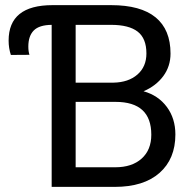

<svg xmlns="http://www.w3.org/2000/svg" viewBox="-20 -731 762 751"><path d="M182.1 0V-633.8Q133.3 -633.3 112.1 -611.8Q90.8 -590.3 90.8 -548.8Q90.8 -529.8 95.2 -516.6L22.5 -516.1Q13.7 -542.5 13.7 -572.3Q13.7 -710.9 185.5 -710.9H414.6Q530.3 -710.9 588.6 -663.1Q647 -615.2 647 -521.5Q647 -471.7 618.7 -433.3Q590.3 -395 541.5 -374Q599.1 -357.9 632.6 -312.7Q666 -267.6 666 -205.1Q666 -109.4 604 -54.7Q542 0 428.7 0ZM275.9 -332.5V-76.7H430.7Q496.1 -76.7 533.9 -110.6Q571.8 -144.5 571.8 -204.1Q571.8 -332.5 432.1 -332.5ZM275.9 -407.7H423.3Q482.4 -408.7 517.6 -439.5Q552.7 -470.2 552.7 -522Q552.7 -580.6 518.6 -607.2Q484.4 -633.8 414.6 -633.8H275.9Z"/></svg>

Font: Roboto
Style: Regular
Weight: 400
Designer: Google
Version: Version 2.134; 2016; ttfautohint (v1.6)